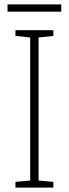

<svg xmlns="http://www.w3.org/2000/svg" viewBox="-20 -851 312 871"><path d="M258 -831H14V-798H258ZM222 0V-26L155 -32V-681L222 -688V-714H50V-688L117 -681V-32L50 -26V0Z"/></svg>

Font: Noto Sans Gurmukhi UI SemiCondensed ExtraLight
Style: Regular
Weight: 200
Width: 4
Designer: Jelle Bosma - Monotype Design Team
Foundry: Monotype Imaging Inc.
Version: Version 2.004